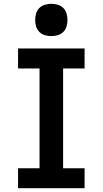

<svg xmlns="http://www.w3.org/2000/svg" viewBox="-20 -990 540 1010"><path d="M75 0V-105H188V-630H75V-735H425V-630H312V-105H425V0ZM250 -800Q233 -800 216 -805Q199 -810 187 -822Q175 -834 170 -851Q165 -868 165 -885Q165 -902 170 -919Q175 -936 187 -948Q199 -960 216 -965Q233 -970 250 -970Q267 -970 284 -965Q301 -960 313 -948Q325 -936 330 -919Q335 -902 335 -885Q335 -868 330 -851Q325 -834 313 -822Q301 -810 284 -805Q267 -800 250 -800Z"/></svg>

Font: Iosevka Curly Extrabold
Style: Regular
Weight: 800
Monospace: yes
Designer: Belleve Invis
Foundry: Belleve Invis
Version: Version 22.1.2; ttfautohint (v1.8.4)